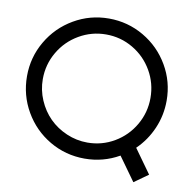

<svg xmlns="http://www.w3.org/2000/svg" viewBox="-82 -753 927 915"><g transform="rotate(10 381.0 -295.0)"><path d="M35.2 -331.1Q35.2 -422.4 80.6 -500.2Q126 -578.1 203.9 -623.5Q281.7 -668.9 373 -668.9Q464.4 -668.9 542.2 -623.5Q620.1 -578.1 665.5 -500.2Q710.9 -422.4 710.9 -331.1Q710.9 -259.8 683.3 -196Q655.8 -132.3 606.9 -85L689.9 30.8L622.1 79.1L540 -35.2Q462.9 8.8 373 8.8Q281.2 8.8 203.6 -36.6Q126 -82 80.6 -160.4Q35.2 -238.8 35.2 -331.1ZM111.8 -330.1Q111.8 -277.3 132.6 -229Q153.3 -180.7 188.5 -145.5Q223.6 -110.4 272 -89.6Q320.3 -68.8 373 -68.8Q443.4 -68.8 503.2 -104Q563 -139.2 597.9 -199.5Q632.8 -259.8 632.8 -330.1Q632.8 -400.9 597.9 -461.2Q563 -521.5 503.2 -556.6Q443.4 -591.8 373 -591.8Q302.7 -591.8 242.4 -556.6Q182.1 -521.5 147 -461.2Q111.8 -400.9 111.8 -330.1Z"/></g></svg>

Font: Human Sans
Style: Regular
Weight: 400
Designer: Tim Radville
Foundry: Continuum
Version: Version 1.000;FEAKit 1.0